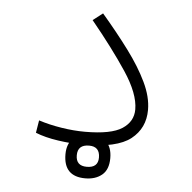

<svg xmlns="http://www.w3.org/2000/svg" viewBox="-46 -512 678 677"><g transform="rotate(5 293.0 -173.5)"><path d="M262.2 1.5Q220.7 1.5 173.6 -5.4Q126.5 -12.2 92.8 -25.9L100.1 -70.3Q137.7 -58.1 181.2 -51.3Q224.6 -44.4 264.6 -44.4Q356.9 -44.4 395.8 -69.8Q434.6 -95.2 434.6 -138.2Q434.6 -193.8 384 -270Q333.5 -346.2 257.3 -439L292 -465.8Q345.2 -403.8 387.7 -346.7Q430.2 -289.6 454.8 -238Q479.5 -186.5 479.5 -140.6Q479.5 -75.7 430.7 -37.1Q381.8 1.5 262.2 1.5ZM279.8 119.1Q203.1 119.1 203.1 40.5Q203.1 2.4 225.8 -17.8Q248.5 -38.1 283.7 -38.1Q318.8 -38.1 340.3 -18.3Q361.8 1.5 361.8 40.5Q361.8 81.1 338.9 100.1Q315.9 119.1 279.8 119.1ZM281.7 78.1Q321.8 78.1 321.8 42Q321.8 2.9 283.7 2.9Q243.2 2.9 243.2 40.5Q243.2 78.1 281.7 78.1Z"/></g></svg>

Font: Cascadia Code NF ExtraLight
Style: Regular
Weight: 200
Monospace: yes
Designer: Aaron Bell
Foundry: Saja Typeworks
Version: Version 2404.023; ttfautohint (v1.8.4)